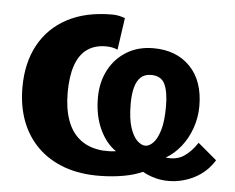

<svg xmlns="http://www.w3.org/2000/svg" viewBox="-44 -595 800 655"><g transform="rotate(5 355.5 -267.0)"><path d="M321.7 9Q252.6 10.1 198.6 -9.4Q144.6 -29 107.1 -66Q69.6 -103 50.3 -154.5Q31.1 -206 31.1 -268.7Q31.1 -352.6 64.5 -414.1Q97.9 -475.6 161.1 -509.2Q224.3 -542.9 314.3 -542.9Q328 -542.9 338.9 -540.4Q349.7 -538 358.8 -534.4L343.1 -425Q334.1 -429.1 324.1 -431Q314.2 -432.9 303.1 -432.9Q264.7 -432.9 238.6 -414.3Q212.6 -395.7 199.5 -358.1Q186.4 -320.6 186.4 -264Q186.4 -210 201 -169.4Q215.6 -128.9 245.8 -105.5Q276.1 -82.1 322.3 -77.9Q333.4 -77.2 344.9 -77.5Q356.3 -77.9 368 -79.6Q333.9 -102.3 312.3 -148.5Q290.7 -194.8 290.7 -256.4Q290.7 -309 312.3 -350.5Q333.8 -392.1 373.2 -416.4Q412.5 -440.7 465.2 -440.7Q543.9 -440.7 590.9 -392.3Q638 -343.9 638 -257.2Q638 -218.2 625.2 -181.9Q612.4 -145.5 589.9 -117.3Q567.3 -89.1 538.9 -72.8Q574.4 -68.2 599.3 -83.8Q624.3 -99.4 646.5 -132.7L710.9 -78.5Q686 -37.8 644.3 -16.1Q602.5 5.6 555.8 5.9Q509 6.3 465.9 -17.6Q438.8 -5 401.3 1.7Q363.9 8.4 321.7 9ZM466.1 -107Q478.9 -107 492.5 -120.4Q506 -133.9 515.4 -164.5Q524.7 -195.1 524.7 -246.4Q524.7 -296.4 512.1 -322.8Q499.5 -349.2 465.2 -349.2Q442.7 -349.2 429.4 -336.5Q416.1 -323.9 410 -300.8Q403.9 -277.7 403.9 -245.6Q403.9 -194.5 413.9 -164.2Q423.9 -133.9 438.2 -120.4Q452.6 -107 466.1 -107Z"/></g></svg>

Font: Libre Franklin Thin
Style: Regular
Weight: 100
Designer: Pablo Impallari, Rodrigo Fuenzalida, Nhung Nguyen
Foundry: Impallari Type
Version: Version 3.000